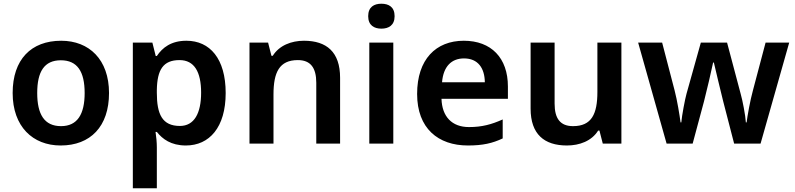

<svg xmlns="http://www.w3.org/2000/svg" viewBox="-20 -772 4273 1032"><path d="M566 -272C566 -452 459 -553 309 -553C147 -553 48 -452 48 -272C48 -92 156 10 306 10C466 10 566 -92 566 -272ZM180 -272C180 -387 218 -448 307 -448C396 -448 435 -387 435 -272C435 -158 396 -94 308 -94C218 -94 180 -158 180 -272Z M982 -553C900 -553 853 -516 823 -471H817L799 -543H694V240H823V20C823 -6 820 -38 816 -63H823C853 -25 899 10 979 10C1105 10 1193 -87 1193 -272C1193 -457 1108 -553 982 -553ZM945 -449C1024 -449 1061 -386 1061 -274C1061 -163 1024 -95 947 -95C852 -95 823 -158 823 -273V-289C825 -396 856 -449 945 -449Z M1614 -553C1546 -553 1481 -528 1446 -472H1439L1421 -543H1321V0H1450V-264C1450 -383 1481 -449 1581 -449C1649 -449 1680 -408 1680 -327V0H1808V-354C1808 -493 1735 -553 1614 -553Z M2030 -752C1991 -752 1959 -735 1959 -685C1959 -636 1991 -618 2030 -618C2069 -618 2101 -636 2101 -685C2101 -735 2069 -752 2030 -752ZM2094 -543H1965V0H2094Z M2473 -553C2323 -553 2222 -453 2222 -267C2222 -82 2335 10 2495 10C2575 10 2627 -2 2682 -28V-130C2622 -103 2570 -89 2501 -89C2409 -89 2356 -145 2353 -241H2710V-307C2710 -461 2620 -553 2473 -553ZM2474 -458C2550 -458 2585 -405 2586 -330H2356C2363 -415 2407 -458 2474 -458Z M3320 -543H3191V-278C3191 -159 3160 -94 3060 -94C2992 -94 2961 -134 2961 -215V-543H2832V-188C2832 -50 2906 10 3027 10C3095 10 3160 -14 3195 -70H3202L3220 0H3320Z M3867 -228 3926 0H4068L4222 -543H4095L4027 -286C4012 -232 3997 -147 3993 -114H3989C3987 -151 3971 -234 3961 -268L3888 -543H3747L3670 -268C3662 -240 3645 -150 3642 -114H3638C3633 -152 3620 -233 3606 -286L3539 -543H3410L3563 0H3703L3764 -227C3777 -277 3806 -400 3813 -436H3817C3825 -400 3855 -277 3867 -228Z"/></svg>

Font: Noto Sans Thaana SemiBold
Style: Regular
Weight: 600
Designer: David Williams
Foundry: Google Inc.
Version: Version 3.001